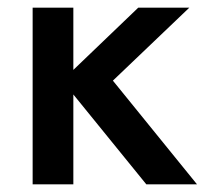

<svg xmlns="http://www.w3.org/2000/svg" viewBox="-20 -480 535 500"><path d="M65 -460V0H171V-234L361 0H493L274 -270L473 -460H340L171 -298V-460Z"/></svg>

Font: Jost Medium
Style: Regular
Weight: 500
Version: Version 3.710